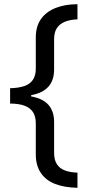

<svg xmlns="http://www.w3.org/2000/svg" viewBox="-20 -734 420 912"><path d="M348 158Q287 157 242.5 140Q198 123 174 87.5Q150 52 150 -1V-148Q150 -182 136 -202.5Q122 -223 95 -232.5Q68 -242 28 -242V-315Q68 -316 95 -325Q122 -334 136 -354.5Q150 -375 150 -408V-556Q150 -609 175 -644Q200 -679 245 -696.5Q290 -714 348 -714V-642Q314 -641 289 -631Q264 -621 250.5 -601Q237 -581 237 -548V-404Q237 -353 210 -322.5Q183 -292 128 -282V-276Q184 -266 210.5 -235.5Q237 -205 237 -154V-7Q237 25 250 45.5Q263 66 288 75.5Q313 85 348 86Z"/></svg>

Font: uguzrati25
Style: Book
Weight: 400
Designer: Jelle Bosma - Monotype Design Team, Universal Thirst
Foundry: Monotype Imaging Inc.
Version: Version 2.106